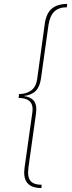

<svg xmlns="http://www.w3.org/2000/svg" viewBox="-20 -838 368 978"><path d="M321 -801Q279 -801 256.5 -779Q234 -757 227 -711L189 -440Q183 -396 162 -375Q141 -354 101 -349Q133 -344 149 -328.5Q165 -313 165 -281Q165 -275 163 -257L125 14Q123 34 123 41Q123 73 139.5 88Q156 103 192 103L191 120Q103 120 103 40Q103 33 105 17L145 -267Q146 -272 146 -282Q146 -339 75 -339L77 -359Q114 -359 138.5 -377Q163 -395 169 -433L208 -716Q215 -769 243.5 -793.5Q272 -818 322 -818Z"/></svg>

Font: Fira Sans Thin
Style: Italic
Weight: 250
Italic angle: -8°
Designer: Carrois Corporate & Edenspiekermann AG
Foundry: Carrois Corporate GbR & Edenspiekermann AG
Version: Version 4.203